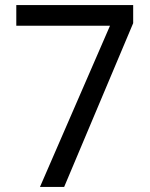

<svg xmlns="http://www.w3.org/2000/svg" viewBox="-20 -734 591 754"><path d="M412 -633H44V-714H503V-643L232 0H137Z"/></svg>

Font: hexlkannada05
Style: Book
Weight: 400
Designer: Jelle Bosma - Monotype Design Team
Foundry: Monotype Imaging Inc.
Version: Version 2.003